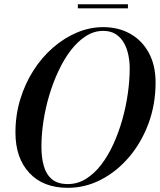

<svg xmlns="http://www.w3.org/2000/svg" viewBox="-20 -890 766 920"><path d="M305 10Q187 10 120.5 -61.5Q54 -133 54 -255Q54 -338.5 77 -414Q100 -489.5 140.5 -552.8Q181 -616 234.8 -662.5Q288.5 -709 349.8 -734.5Q411 -760 474.5 -760Q548 -760 604.8 -727.8Q661.5 -695.5 693.5 -636Q725.5 -576.5 725.5 -495Q725.5 -390.5 691.8 -299Q658 -207.5 599 -138Q540 -68.5 464.2 -29.2Q388.5 10 305 10ZM305 -8Q351.5 -8 391.5 -32.8Q431.5 -57.5 464.5 -100.2Q497.5 -143 523 -198.8Q548.5 -254.5 566 -316.5Q583.5 -378.5 592.5 -441.8Q601.5 -505 601.5 -563Q601.5 -594 595.2 -625.5Q589 -657 574.5 -683.2Q560 -709.5 535.5 -725.8Q511 -742 474.5 -742Q430.5 -742 391.8 -717.2Q353 -692.5 320 -649.8Q287 -607 260.8 -551.2Q234.5 -495.5 216 -433.5Q197.5 -371.5 188 -308.2Q178.5 -245 178.5 -187Q178.5 -135.5 189.8 -95Q201 -54.5 228.8 -31.2Q256.5 -8 305 -8ZM353 -850V-869.5H593V-850Z"/></svg>

Font: Bodoni Moda 11pt Medium
Style: Italic
Weight: 500
Italic angle: -13°
Designer: Owen Earl
Foundry: indestructible type
Version: Version 2.004